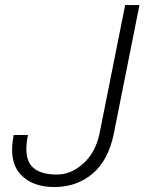

<svg xmlns="http://www.w3.org/2000/svg" viewBox="-20 -731 573 761"><path d="M476.1 -710.9H532.7L431.2 -201.7Q409.7 -95.7 346.9 -42.7Q284.2 10.3 195.3 10.3Q106 10.3 59.8 -41.7Q13.7 -93.8 34.2 -195.8H90.8Q73.7 -112.3 102.8 -75.7Q131.8 -39.1 205.1 -39.1Q261.7 -39.1 310.3 -83Q358.9 -127 374.5 -201.7Z"/></svg>

Font: Franko
Style: Light Italic
Weight: 300
Designer: Google
Version: Version 1.200310; 2013